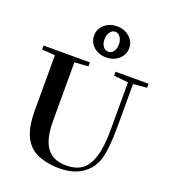

<svg xmlns="http://www.w3.org/2000/svg" viewBox="-165 -1048 1042 1180"><g transform="rotate(20 355.5 -458.0)"><path d="M397.5 -725.6Q348.1 -725.6 315.4 -754.9Q282.7 -784.2 282.7 -827.6Q282.7 -871.6 315.7 -900.1Q348.6 -928.7 397.5 -928.7Q446.3 -928.7 479.2 -899.4Q512.2 -870.1 512.2 -827.6Q512.2 -784.2 478.8 -754.9Q445.3 -725.6 397.5 -725.6ZM397.5 -763.2Q418.9 -763.2 431.9 -781.2Q444.8 -799.3 444.8 -827.6Q444.8 -855.5 431.2 -874.5Q417.5 -893.6 397.5 -893.6Q377 -893.6 363.8 -874Q350.6 -854.5 350.6 -827.6Q350.6 -799.3 363.8 -781.2Q377 -763.2 397.5 -763.2ZM357.9 13.2Q313 13.2 269 3.2Q225.1 -6.8 195.3 -24.9Q97.7 -83 97.7 -265.1V-630.9L12.2 -636.7V-663.1H314.9V-636.7L225.1 -630.9V-248.5Q225.1 -127.9 266.6 -72.8Q308.1 -17.6 392.1 -17.6Q455.6 -17.6 495.1 -45.4Q534.7 -73.2 555.7 -139.6Q576.7 -206.1 576.7 -316.9V-627.9L482.9 -636.7V-663.1H698.7V-636.7L609.4 -628.4V-359.9Q609.4 -188 583.5 -121.1Q564.9 -74.2 530.5 -43.7Q496.1 -13.2 453.4 0Q410.6 13.2 357.9 13.2Z"/></g></svg>

Font: Elstob 18pt SemiBold
Style: Regular
Weight: 600
Designer: Peter S. Baker
Version: Version 1.015